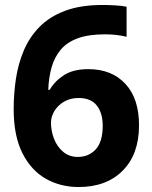

<svg xmlns="http://www.w3.org/2000/svg" viewBox="-20 -742 612 772"><path d="M35 -303Q35 -365 44 -425Q53 -485 75.5 -538.5Q98 -592 138.5 -633.5Q179 -675 241.5 -698.5Q304 -722 393 -722Q414 -722 442 -720.5Q470 -719 489 -715V-594Q470 -599 447.5 -601.5Q425 -604 403 -604Q336 -604 292.5 -588Q249 -572 224 -542Q199 -512 187.5 -471.5Q176 -431 174 -381H180Q200 -416 237.5 -440Q275 -464 335 -464Q429 -464 484 -405Q539 -346 539 -238Q539 -122 473.5 -56Q408 10 296 10Q223 10 164 -23.5Q105 -57 70 -126.5Q35 -196 35 -303ZM293 -111Q337 -111 365 -141.5Q393 -172 393 -236Q393 -288 369 -318Q345 -348 296 -348Q263 -348 238 -333.5Q213 -319 199 -296Q185 -273 185 -249Q185 -216 197 -184.5Q209 -153 233.5 -132Q258 -111 293 -111Z"/></svg>

Font: Noto Sans New Tai Lue
Style: Bold
Weight: 700
Version: Version 2.003